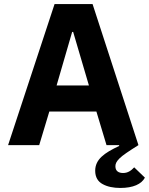

<svg xmlns="http://www.w3.org/2000/svg" viewBox="-20 -718 737 950"><path d="M250 -698H438L665 0C616 31 587 50 571 66C555 82 551 93 551 105C551 130 569 138 589 138C613 138 629 126 644 110L697 161C680 193 639 212 575 212C542 212 511 206 488 193C465 181 451 159 451 127C451 71 495 39 570 4L569 0H507L457 -166H224L174 0H20ZM342 -560H337L260 -295H420Z"/></svg>

Font: Plexus Sans Bold
Style: Regular
Weight: 700
Version: Version 2.001;PS 002.001;hotconv 1.0.70;makeotf.lib2.5.58329